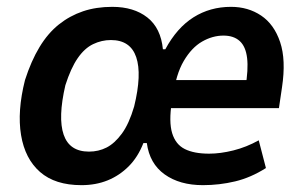

<svg xmlns="http://www.w3.org/2000/svg" viewBox="-20 -531 886 561"><path d="M218 10Q141 10 97 -28.5Q53 -67 41.5 -136.5Q30 -206 53 -297Q71 -353 95.5 -393.5Q120 -434 152 -459.5Q184 -485 222.5 -498Q261 -511 308 -511Q371 -511 410.5 -480Q450 -449 456 -387H463Q497 -450 545.5 -480.5Q594 -511 655 -511Q705 -511 743 -485.5Q781 -460 798.5 -408Q816 -356 804 -276L795 -215H463L476 -297H715L697 -275Q706 -328 702 -361.5Q698 -395 680.5 -411Q663 -427 633 -427Q601 -427 570.5 -409.5Q540 -392 517 -353Q494 -314 485 -248L482 -233Q473 -175 483 -142Q493 -109 520 -95.5Q547 -82 591 -82Q624 -82 662 -91.5Q700 -101 736 -121L757 -40Q713 -12 667 -1Q621 10 573 10Q505 10 461 -21.5Q417 -53 409 -113H399Q383 -72 356 -45Q329 -18 294.5 -4Q260 10 218 10ZM240 -88Q268 -88 291.5 -100Q315 -112 336 -140.5Q357 -169 372 -220Q395 -314 378 -364Q361 -414 304 -414Q277 -414 252 -402Q227 -390 207 -361Q187 -332 171 -282Q149 -187 166 -137.5Q183 -88 240 -88Z"/></svg>

Font: Nunito Sans 7pt Condensed
Style: Bold Italic
Weight: 700
Width: 3
Italic angle: -9°
Designer: Vernon Adams
Foundry: Vernon Adams
Version: Version 3.101;gftools[0.9.27]